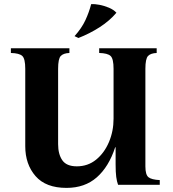

<svg xmlns="http://www.w3.org/2000/svg" viewBox="-20 -900 841 935"><path d="M304 15Q203 15 153 -42.5Q103 -100 103 -188V-565Q103 -614 88.5 -627.5Q74 -641 33 -642V-665H318V-642Q289 -641 276 -627.5Q263 -614 263 -565V-198Q263 -149 283.5 -119.5Q304 -90 354 -90Q408 -90 448 -122.5Q488 -155 510.5 -208Q533 -261 533 -322V-565Q533 -614 518.5 -627.5Q504 -641 463 -642V-665H743V-642Q714 -641 701 -627.5Q688 -614 688 -565V-90Q688 -49 703 -37Q718 -25 758 -23V0H555Q549 -16 546 -38.5Q543 -61 543 -100V-183H541Q510 -88 451.5 -36.5Q393 15 304 15ZM424 -880Q441 -881 464.5 -876.5Q488 -872 510.5 -862.5Q533 -853 547 -838Q513 -798 464.5 -767Q416 -736 362 -715L343 -724Q378 -763 396 -802Q414 -841 424 -880Z"/></svg>

Font: Bona Nova SC
Style: Bold
Weight: 700
Designer: Mateusz Machalski
Foundry: Capitalics
Version: Version 4.001; ttfautohint (v1.8.4.7-5d5b)